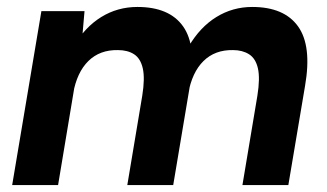

<svg xmlns="http://www.w3.org/2000/svg" viewBox="-20 -532 940 552"><path d="M15 0 99 -500H223L215 -408L147 0ZM346 0 389 -257 526 -286 478 0ZM677 0 720 -257 857 -285 809 0ZM389 -257Q397 -307 390.5 -335.5Q384 -364 365.5 -376Q347 -388 319 -388Q267 -389 234 -356.5Q201 -324 190 -262L146 -263Q159 -343 191.5 -398.5Q224 -454 271 -483Q318 -512 375 -512Q467 -512 506.5 -456Q546 -400 526 -285ZM720 -257Q728 -307 721.5 -335.5Q715 -364 696 -376Q677 -388 650 -388Q598 -389 565 -356.5Q532 -324 521 -262L477 -263Q490 -343 522.5 -398.5Q555 -454 602 -483Q649 -512 705 -512Q797 -512 837 -456Q877 -400 857 -285Z"/></svg>

Font: Figtree Light
Style: Bold Italic
Weight: 700
Italic angle: -9.5°
Version: Version 2.000